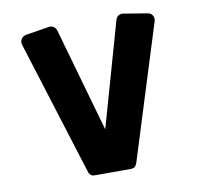

<svg xmlns="http://www.w3.org/2000/svg" viewBox="-72 -690 797 769"><g transform="rotate(-10 326.5 -305.5)"><path d="M252 4Q242 4 236 -1.5Q230 -7 227 -18L57 -561Q53 -574 59.5 -584.5Q66 -595 80 -598L174 -613Q186 -615 194.5 -609Q203 -603 206 -592L326 -170L446 -593Q449 -605 458.5 -610.5Q468 -616 477 -614L574 -598Q587 -596 593.5 -585.5Q600 -575 596 -562L426 -19Q422 -7 416.5 -1.5Q411 4 399 4Z"/></g></svg>

Font: Rubik ExtraBold
Style: Regular
Weight: 800
Designer: Hubert and Fischer
Foundry: Hubert and Fischer
Version: Version 2.300;gftools[0.9.30]